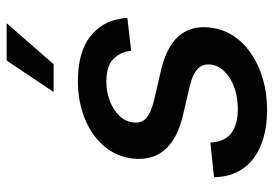

<svg xmlns="http://www.w3.org/2000/svg" viewBox="-141 -656 809 567"><g transform="rotate(-90 263.5 -372.5)"><path d="M223.1 11.7Q165 11.7 121.6 -5.1Q78.1 -22 53 -54.2Q27.8 -86.4 24.4 -132.3Q23.9 -135.3 23.9 -138.4Q23.9 -141.6 23.9 -145L126 -155.8Q128.4 -113.3 153.6 -94Q178.7 -74.7 225.6 -74.7Q260.3 -74.7 289.1 -85.2Q317.9 -95.7 335.9 -114Q354 -132.3 356.4 -155.3Q358.9 -178.2 343.8 -193.1Q328.6 -208 293.5 -216.3L206.5 -236.8Q137.2 -252.9 105 -290Q72.8 -327.1 78.6 -383.3Q84 -433.1 115.7 -470Q147.5 -506.8 197.5 -526.9Q247.6 -546.9 307.1 -546.9Q391.1 -546.9 437.3 -512Q483.4 -477.1 491.7 -419.9Q492.7 -415.5 493.4 -410.6Q494.1 -405.8 494.1 -400.9L397 -389.6Q394 -421.4 373 -442.1Q352.1 -462.9 306.2 -462.9Q275.4 -462.9 248.8 -452.6Q222.2 -442.4 205.1 -424.6Q188 -406.7 185.5 -383.8Q182.1 -359.9 198.2 -345.2Q214.4 -330.6 253.9 -321.3L338.4 -301.8Q408.2 -285.6 439.9 -249.8Q471.7 -213.9 465.8 -158.7Q461.9 -120.1 441.7 -88.9Q421.4 -57.6 388.4 -35.2Q355.5 -12.7 313.2 -0.5Q271 11.7 223.1 11.7ZM275.4 -618.7 368.2 -757.3H478.5L357.4 -618.7Z"/></g></svg>

Font: Inter 18pt Medium
Style: Italic
Weight: 500
Italic angle: -9.3988°
Designer: Rasmus Andersson
Foundry: rsms
Version: Version 4.001;git-66647c0bb